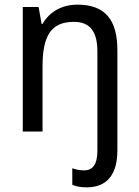

<svg xmlns="http://www.w3.org/2000/svg" viewBox="-20 -566 599 826"><path d="M353 240C444 240 485 180 485 81V-350C485 -481 432 -546 313 -546C250 -546 194 -518 163 -463H159L146 -536H78V0H163V-279C163 -410 198 -472 298 -472C367 -472 399 -430 399 -345V83C399 145 376 167 342 167C322 167 307 163 291 158V229C307 236 327 240 353 240Z"/></svg>

Font: Noto Sans Malayalam SemiCondensed
Style: Regular
Weight: 400
Width: 4
Designer: Jelle Bosma - Monotype Design Team
Foundry: Monotype Imaging Inc.
Version: Version 2.104